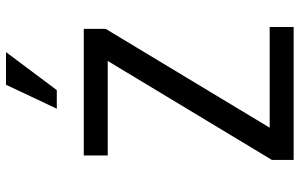

<svg xmlns="http://www.w3.org/2000/svg" viewBox="-201 -807 1008 646"><g transform="rotate(-90 303.0 -484.0)"><path d="M87.9 -73.2 420.9 -625.5H103V-706.1H528.8V-632.3L196.3 -80.6H535.2V0H87.9ZM340.8 -967.8H450.7L322.8 -796.9H260.3Z"/></g></svg>

Font: Monda
Style: Regular
Weight: 400
Designer: Vernon Adams
Foundry: Vernon Adams
Version: Version 2.100; ttfautohint (v1.8.3)